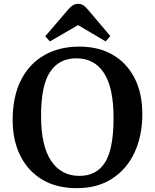

<svg xmlns="http://www.w3.org/2000/svg" viewBox="-20 -967 808 1001"><path d="M381 14Q275 14 200.5 -30.5Q126 -75 86 -155Q46 -235 46 -342Q46 -462 88.5 -547.5Q131 -633 209.5 -678.5Q288 -724 394 -724Q493 -724 566.5 -682Q640 -640 681 -561Q722 -482 722 -373Q722 -259 681.5 -172Q641 -85 564.5 -35.5Q488 14 381 14ZM394 -50Q483 -50 527.5 -120Q572 -190 572 -353Q572 -510 522 -586.5Q472 -663 378 -663Q288 -663 241 -592Q194 -521 194 -363Q194 -207 246.5 -128.5Q299 -50 394 -50ZM240 -751 216 -778 337 -919Q349 -933 360.5 -940Q372 -947 388 -947Q402 -947 413.5 -940Q425 -933 440 -915L555 -779L531 -751L387 -836Z"/></svg>

Font: Literata 36pt SemiBold
Style: Regular
Weight: 600
Designer: Latin by Veronika Burian and Jose Scaglione. Greek by Irene Vlachou. Cyrillic by Vera Evstafieva.
Foundry: TypeTogether
Version: Version 3.002